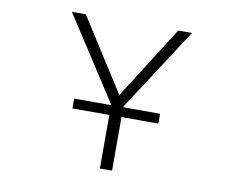

<svg xmlns="http://www.w3.org/2000/svg" viewBox="-79 -835 1158 941"><g transform="rotate(10 500.0 -365.0)"><path d="M290 -265.6V-314.5H473.6V-317.4L205.1 -731.4H274.4L504.9 -370.1L734.4 -731.4H802.7L534.2 -317.4V-314.5H717.8V-265.6H534.2V1H473.6V-265.6Z"/></g></svg>

Font: GenEi Gothic M Light
Style: Regular
Weight: 300
Designer: o_tamon (Modified); [Source Han Sans]
Ryoko NISHIZUKA  (kana & ideographs); Paul D. Hunt (Latin, Greek & Cyrillic); Wenl
Version: Version 1.1a;Original Version 1.004